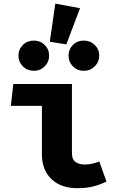

<svg xmlns="http://www.w3.org/2000/svg" viewBox="-20 -998 655 1036"><path d="M206.2 -426.7H38.5L51.8 -544.6H368.2V-170.3Q368.2 -137.9 387.2 -124.1Q406.2 -110.3 438.5 -110.3Q459.5 -110.3 479 -115.1Q498.5 -120 515.9 -126.7L554.4 -18.5Q527.2 -4.1 488.2 6.7Q449.2 17.4 397.4 17.4Q308.7 17.4 257.4 -31.8Q206.2 -81 206.2 -164.6ZM278.5 -978.5 411.8 -953.8 337.9 -758.5 248.7 -772.8ZM163.1 -779Q197.4 -779 221.3 -755.4Q245.1 -731.8 245.1 -697.4Q245.1 -664.1 221.3 -640Q197.4 -615.9 163.1 -615.9Q127.2 -615.9 103.3 -640Q79.5 -664.1 79.5 -697.4Q79.5 -731.8 103.3 -755.4Q127.2 -779 163.1 -779ZM431.8 -779Q467.2 -779 491.3 -755.4Q515.4 -731.8 515.4 -697.4Q515.4 -664.1 491.3 -640Q467.2 -615.9 431.8 -615.9Q396.9 -615.9 373.3 -640Q349.7 -664.1 349.7 -697.4Q349.7 -731.8 373.3 -755.4Q396.9 -779 431.8 -779Z"/></svg>

Font: FiraCode Nerd Font
Style: Bold
Weight: 700
Designer: Carrois Corporate, Edenspiekermann AG, Nikita Prokopov
Foundry: Carrois Corporate, Edenspiekermann AG, Nikita Prokopov
Version: Version 6.002;Nerd Fonts 2.1.0